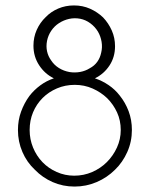

<svg xmlns="http://www.w3.org/2000/svg" viewBox="-20 -678 550 706"><path d="M168 -456Q157 -471 153 -489.5Q149 -508 153 -528Q157 -548 168.5 -565Q180 -582 197 -593Q214 -604 234 -608.5Q254 -613 275 -609Q295 -605 312 -592.5Q329 -580 340 -562Q350 -545 353.5 -524.5Q357 -504 352 -484Q348 -465 337.5 -450.5Q327 -436 310 -427Q294 -417 275 -413.5Q256 -410 236 -413Q214 -417 196.5 -428Q179 -439 168 -456ZM136 -82Q114 -105 101.5 -135.5Q89 -166 89 -200Q89 -235 101.5 -265Q114 -295 137 -318Q159 -340 189.5 -353Q220 -366 255 -366Q290 -366 320.5 -352.5Q351 -339 374 -317Q397 -294 410.5 -264.5Q424 -235 424 -200Q424 -166 410 -135.5Q396 -105 373 -82Q350 -59 319 -45.5Q288 -32 253 -32Q219 -32 188.5 -45.5Q158 -59 136 -82ZM403 -54Q431 -81 448 -119Q465 -157 465 -200Q465 -237 453 -269Q441 -301 420 -327Q403 -349 379.5 -365Q356 -381 329 -390Q362 -406 382.5 -437Q403 -468 403 -508Q403 -539 391 -566Q379 -593 359 -614Q338 -634 311 -646Q284 -658 252 -658Q221 -658 194 -646.5Q167 -635 148 -615Q127 -595 115 -568Q103 -541 103 -510Q103 -470 124 -438Q145 -406 178 -390Q151 -381 128 -364Q105 -347 88 -325Q69 -299 57.5 -267.5Q46 -236 46 -200Q46 -157 62.5 -119Q79 -81 108 -54Q136 -25 173.5 -8.5Q211 8 254 8Q297 8 335.5 -8.5Q374 -25 403 -54Z"/></svg>

Font: Josefin Slab Thin
Style: Regular
Weight: 400
Version: Version 2.000